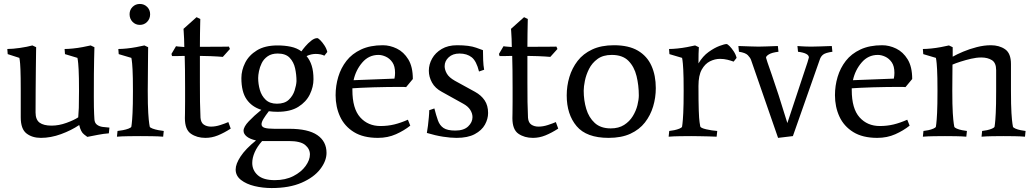

<svg xmlns="http://www.w3.org/2000/svg" viewBox="-20 -689 5229 972"><path d="M458 -85Q459 -67 470.5 -58Q482 -49 499.5 -46.5Q517 -44 534 -43L531 -14Q504 -12 476 -6.5Q448 -1 422 4Q422 4 405.5 -8.5Q389 -21 381 -56Q341 -29 289 -10Q237 9 187 9Q143 9 114 -13.5Q85 -36 85 -95V-229Q85 -302 83.5 -337.5Q82 -373 80 -384.5Q78 -396 78 -396L19 -415L17 -441Q44 -441 81.5 -446.5Q119 -452 144 -459L163 -450Q163 -450 162.5 -420Q162 -390 161.5 -340.5Q161 -291 160.5 -233.5Q160 -176 160 -120Q160 -83 180.5 -68Q201 -53 241 -53Q278 -53 316.5 -67Q355 -81 376 -95Q378 -115 379 -143Q380 -171 380 -229Q380 -302 378 -337.5Q376 -373 374 -384.5Q372 -396 372 -396L309 -415L307 -441Q325 -441 349.5 -443.5Q374 -446 398 -450.5Q422 -455 439 -459L458 -450Q458 -450 456.5 -391Q455 -332 455 -202Q455 -139 456.5 -112Q458 -85 458 -85Z M711 -459 730 -450Q730 -437 729.5 -410Q729 -383 729 -350.5Q729 -318 728.5 -285.5Q728 -253 728 -229Q728 -156 730.5 -117Q733 -78 735.5 -63Q738 -48 738 -48Q739 -43 752.5 -38Q766 -33 782.5 -30Q799 -27 809 -26L806 3Q782 1 749.5 0.5Q717 0 691 0Q666 0 631 0.5Q596 1 572 3L575 -26Q586 -27 602 -30Q618 -33 631 -38Q644 -43 645 -48Q645 -48 647 -63Q649 -78 651 -117Q653 -156 653 -229Q653 -302 651 -337.5Q649 -373 647 -384.5Q645 -396 645 -396L581 -415L579 -441Q597 -441 621.5 -443.5Q646 -446 670 -450.5Q694 -455 711 -459ZM688 -563Q666 -563 651 -578.5Q636 -594 636 -617Q636 -639 651 -654Q666 -669 688 -669Q710 -669 725 -654Q740 -639 740 -617Q740 -594 725 -578.5Q710 -563 688 -563Z M1136 -71 1148 -38Q1114 -16 1083 -3.5Q1052 9 1020 9Q977 9 946.5 -12Q916 -33 916 -91Q916 -91 916.5 -115.5Q917 -140 917 -175.5Q917 -211 917 -243Q917 -293 916.5 -334.5Q916 -376 915 -406Q885 -405 868 -405Q851 -405 851 -405L848 -416L871 -455Q871 -455 881.5 -453.5Q892 -452 913 -451Q913 -471 912 -492.5Q911 -514 910 -528.5Q909 -543 909 -543L975 -602L994 -593Q994 -593 993.5 -571.5Q993 -550 992.5 -518Q992 -486 992 -452Q1060 -452 1099.5 -452.5Q1139 -453 1139 -453L1144 -441L1108 -401Q1108 -401 1081 -403Q1054 -405 992 -406V-272Q992 -212 992.5 -173Q993 -134 995 -93Q997 -68 1012 -58Q1027 -48 1048 -48Q1071 -48 1095.5 -56Q1120 -64 1136 -71Z M1506 -429Q1512 -438 1525.5 -454Q1539 -470 1555.5 -483Q1572 -496 1586 -496Q1591 -496 1601.5 -485.5Q1612 -475 1622.5 -459Q1633 -443 1637 -426L1622 -407Q1615 -411 1603.5 -413.5Q1592 -416 1578 -416Q1568 -416 1556 -413.5Q1544 -411 1532 -405Q1549 -385 1558 -356.5Q1567 -328 1567 -288Q1567 -249 1548.5 -211Q1530 -173 1490 -148Q1450 -123 1385 -123Q1362 -123 1341 -126Q1324 -104 1314 -87.5Q1304 -71 1304 -60Q1304 -47 1319.5 -42Q1335 -37 1369 -37H1444Q1540 -37 1586.5 -5Q1633 27 1633 85Q1633 126 1601 167.5Q1569 209 1507 236Q1445 263 1355 263Q1310 263 1268.5 253Q1227 243 1200 222Q1173 201 1173 169Q1173 141 1198 103Q1223 65 1276 22Q1245 15 1229 2Q1213 -11 1213 -27Q1213 -47 1239.5 -75Q1266 -103 1303 -133Q1255 -148 1228.5 -186Q1202 -224 1202 -294Q1202 -333 1221 -371Q1240 -409 1280.5 -434Q1321 -459 1385 -459Q1421 -459 1452 -452.5Q1483 -446 1506 -429ZM1481 -278Q1481 -311 1474 -343Q1467 -375 1446.5 -396.5Q1426 -418 1386 -418Q1355 -418 1335 -404Q1315 -390 1305 -369.5Q1295 -349 1291 -328.5Q1287 -308 1287 -294Q1287 -264 1295.5 -234Q1304 -204 1325 -184Q1346 -164 1382 -164Q1421 -164 1442 -184Q1463 -204 1471.5 -231Q1480 -258 1481 -278ZM1257 136Q1257 173 1285 198Q1313 223 1371 223Q1425 223 1465 202.5Q1505 182 1527 151.5Q1549 121 1549 93Q1549 65 1525 45Q1501 25 1442 25H1307Q1282 53 1269.5 81.5Q1257 110 1257 136Z M2045 -83 2057 -53Q2026 -28 1984.5 -9.5Q1943 9 1893 9Q1819 9 1771.5 -20.5Q1724 -50 1701.5 -99Q1679 -148 1679 -207Q1679 -255 1692.5 -300Q1706 -345 1734 -381Q1762 -417 1808 -438.5Q1854 -460 1918 -460Q1954 -460 1989 -443Q2024 -426 2047 -388.5Q2070 -351 2070 -289L2036 -248Q2032 -249 2022.5 -249Q2013 -249 1999 -249Q1974 -249 1940 -248.5Q1906 -248 1871 -247Q1836 -246 1807 -244.5Q1778 -243 1764 -242V-233Q1764 -139 1803.5 -95Q1843 -51 1906 -51Q1943 -51 1976 -59Q2009 -67 2045 -83ZM1980 -320Q1980 -354 1966.5 -373.5Q1953 -393 1933.5 -402Q1914 -411 1896 -411Q1847 -411 1814 -372.5Q1781 -334 1770 -283L1977 -291Q1980 -306 1980 -320Z M2294 -460Q2356 -460 2390.5 -447.5Q2425 -435 2425 -435Q2425 -413 2426 -385Q2427 -357 2431 -336L2405 -327Q2392 -380 2368 -399Q2344 -418 2306 -418Q2272 -418 2251.5 -399Q2231 -380 2231 -354Q2231 -336 2242 -316.5Q2253 -297 2283 -280L2385 -224Q2416 -207 2433.5 -181Q2451 -155 2451 -117Q2451 -87 2435 -58Q2419 -29 2383.5 -10Q2348 9 2291 9Q2261 9 2222.5 3Q2184 -3 2141 -16Q2144 -31 2146.5 -52.5Q2149 -74 2151 -95.5Q2153 -117 2153 -131L2179 -140Q2188 -105 2197 -79.5Q2206 -54 2225.5 -41Q2245 -28 2285 -28Q2328 -28 2350 -49Q2372 -70 2372 -96Q2372 -115 2360.5 -133Q2349 -151 2325 -164L2217 -224Q2183 -242 2167 -271Q2151 -300 2151 -331Q2151 -363 2167.5 -392.5Q2184 -422 2216 -441Q2248 -460 2294 -460Z M2794 -71 2806 -38Q2772 -16 2741 -3.5Q2710 9 2678 9Q2635 9 2604.5 -12Q2574 -33 2574 -91Q2574 -91 2574.5 -115.5Q2575 -140 2575 -175.5Q2575 -211 2575 -243Q2575 -293 2574.5 -334.5Q2574 -376 2573 -406Q2543 -405 2526 -405Q2509 -405 2509 -405L2506 -416L2529 -455Q2529 -455 2539.5 -453.5Q2550 -452 2571 -451Q2571 -471 2570 -492.5Q2569 -514 2568 -528.5Q2567 -543 2567 -543L2633 -602L2652 -593Q2652 -593 2651.5 -571.5Q2651 -550 2650.5 -518Q2650 -486 2650 -452Q2718 -452 2757.5 -452.5Q2797 -453 2797 -453L2802 -441L2766 -401Q2766 -401 2739 -403Q2712 -405 2650 -406V-272Q2650 -212 2650.5 -173Q2651 -134 2653 -93Q2655 -68 2670 -58Q2685 -48 2706 -48Q2729 -48 2753.5 -56Q2778 -64 2794 -71Z M3300 -243Q3300 -195 3286.5 -150Q3273 -105 3245 -69Q3217 -33 3171.5 -12Q3126 9 3061 9Q2949 9 2899 -50.5Q2849 -110 2849 -206Q2849 -254 2862.5 -299Q2876 -344 2904 -380.5Q2932 -417 2978 -438.5Q3024 -460 3088 -460Q3163 -460 3209.5 -432.5Q3256 -405 3278 -356Q3300 -307 3300 -243ZM3214 -206Q3214 -257 3202.5 -304Q3191 -351 3161.5 -381Q3132 -411 3077 -411Q3033 -411 3005 -390.5Q2977 -370 2962 -340Q2947 -310 2941 -280Q2935 -250 2935 -230Q2935 -181 2948 -137.5Q2961 -94 2991 -66.5Q3021 -39 3072 -39Q3112 -39 3139.5 -56.5Q3167 -74 3183.5 -101Q3200 -128 3207 -156.5Q3214 -185 3214 -206Z M3499 -459 3518 -450Q3517 -439 3516.5 -416.5Q3516 -394 3516 -368Q3538 -405 3567.5 -426Q3597 -447 3622.5 -456.5Q3648 -466 3658 -466Q3663 -466 3673.5 -455.5Q3684 -445 3694.5 -429Q3705 -413 3709 -396L3694 -377Q3681 -382 3663 -386.5Q3645 -391 3625 -391Q3599 -391 3574 -378.5Q3549 -366 3532.5 -336.5Q3516 -307 3516 -254Q3516 -172 3517.5 -129.5Q3519 -87 3521.5 -71Q3524 -55 3525 -49Q3527 -41 3555 -34.5Q3583 -28 3611 -26L3608 3Q3592 2 3568 1.5Q3544 1 3520 0.5Q3496 0 3479 0Q3454 0 3421.5 0.5Q3389 1 3365 3L3368 -26Q3379 -27 3393.5 -30Q3408 -33 3420 -38Q3432 -43 3433 -48Q3433 -48 3435 -63Q3437 -78 3439 -117Q3441 -156 3441 -229Q3441 -302 3439 -337.5Q3437 -373 3435 -384.5Q3433 -396 3433 -396L3369 -415L3367 -441Q3385 -441 3409.5 -443.5Q3434 -446 3458 -450.5Q3482 -455 3499 -459Z M3858 -397Q3858 -393 3887.5 -309.5Q3917 -226 3966 -66Q4019 -228 4047 -310.5Q4075 -393 4075 -398Q4075 -420 4020 -427L4017 -456Q4017 -456 4039 -454.5Q4061 -453 4089 -453Q4108 -453 4131.5 -454Q4155 -455 4173 -455.5Q4191 -456 4191 -456L4194 -427Q4159 -422 4147 -412.5Q4135 -403 4130 -387L3994 0L3919 9L3782 -386Q3778 -397 3766 -409.5Q3754 -422 3721 -427L3718 -456Q3718 -456 3736 -455.5Q3754 -455 3778 -454Q3802 -453 3820 -453Q3839 -453 3862 -454Q3885 -455 3901.5 -455.5Q3918 -456 3918 -456L3921 -427Q3888 -423 3873 -414Q3858 -405 3858 -397Z M4573 -83 4585 -53Q4554 -28 4512.5 -9.5Q4471 9 4421 9Q4347 9 4299.5 -20.5Q4252 -50 4229.5 -99Q4207 -148 4207 -207Q4207 -255 4220.5 -300Q4234 -345 4262 -381Q4290 -417 4336 -438.5Q4382 -460 4446 -460Q4482 -460 4517 -443Q4552 -426 4575 -388.5Q4598 -351 4598 -289L4564 -248Q4560 -249 4550.5 -249Q4541 -249 4527 -249Q4502 -249 4468 -248.5Q4434 -248 4399 -247Q4364 -246 4335 -244.5Q4306 -243 4292 -242V-233Q4292 -139 4331.5 -95Q4371 -51 4434 -51Q4471 -51 4504 -59Q4537 -67 4573 -83ZM4508 -320Q4508 -354 4494.5 -373.5Q4481 -393 4461.5 -402Q4442 -411 4424 -411Q4375 -411 4342 -372.5Q4309 -334 4298 -283L4505 -291Q4508 -306 4508 -320Z M4784 -459 4803 -450V-402Q4824 -414 4856 -427.5Q4888 -441 4925 -450.5Q4962 -460 4996 -460Q5039 -460 5068.5 -439.5Q5098 -419 5098 -365V-229Q5098 -156 5100.5 -117Q5103 -78 5105.5 -63Q5108 -48 5108 -48Q5109 -43 5120.5 -38Q5132 -33 5147 -30Q5162 -27 5172 -26L5169 3Q5145 1 5116 0.5Q5087 0 5061 0Q5036 0 5004.5 0.5Q4973 1 4949 3L4952 -26Q4963 -27 4977 -30Q4991 -33 5002.5 -38Q5014 -43 5015 -48Q5015 -48 5017 -63Q5019 -78 5021 -117Q5023 -156 5023 -229V-334Q5023 -371 5001.5 -384.5Q4980 -398 4948 -398Q4923 -398 4895.5 -391.5Q4868 -385 4843 -377Q4818 -369 4802 -362Q4802 -337 4801.5 -305Q4801 -273 4801 -229Q4801 -156 4803.5 -117Q4806 -78 4808.5 -63Q4811 -48 4811 -48Q4812 -43 4823.5 -38Q4835 -33 4850 -30Q4865 -27 4875 -26L4872 3Q4848 1 4819 0.5Q4790 0 4764 0Q4739 0 4707.5 0.5Q4676 1 4652 3L4655 -26Q4666 -27 4680 -30Q4694 -33 4705.5 -38Q4717 -43 4718 -48Q4718 -48 4720 -63Q4722 -78 4724 -117Q4726 -156 4726 -229Q4726 -302 4724 -337.5Q4722 -373 4720 -384.5Q4718 -396 4718 -396L4654 -415L4652 -441Q4670 -441 4694.5 -443.5Q4719 -446 4743 -450.5Q4767 -455 4784 -459Z"/></svg>

Font: Average
Style: Regular
Weight: 400
Designer: Eduardo Tunni
Foundry: Eduardo Rodriguez Tunni
Version: Version 1.003; ttfautohint (v1.8.4.7-5d5b)